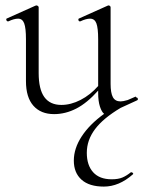

<svg xmlns="http://www.w3.org/2000/svg" viewBox="-20 -415 530 710"><path d="M487 -44 426 -16Q362 22 331.5 62.5Q301 103 301 150Q301 196 324.5 222Q348 248 393 248Q417 248 432.5 241.5Q448 235 464 222H466Q469 222 471.5 225Q474 228 471 230Q420 275 364 275Q310 275 281.5 249.5Q253 224 253 179Q253 134 282 89.5Q311 45 365 6Q356 -1 349.5 -21Q343 -41 343 -71V-80Q302 -34 262 -13.5Q222 7 180 7Q131 7 103.5 -24Q76 -55 76 -115V-270Q76 -311 69.5 -328.5Q63 -346 47 -346Q32 -346 11 -336H9Q5 -336 3.5 -341Q2 -346 6 -347L111 -394L115 -395Q117 -395 120 -393Q123 -391 123 -388V-145Q123 -85 144 -56Q165 -27 207 -27Q242 -27 278 -45.5Q314 -64 343 -97V-270Q343 -311 336.5 -328.5Q330 -346 313 -346Q298 -346 277 -336H275Q271 -336 270 -341Q269 -346 273 -347L378 -394L381 -395Q384 -395 386.5 -393Q389 -391 389 -388V-105Q389 -71 397.5 -55.5Q406 -40 426 -40Q435 -40 452 -45L482 -58L483 -55Q488 -55 489.5 -50.5Q491 -46 487 -44Z"/></svg>

Font: Cormorant Garamond Light
Style: Regular
Weight: 300
Designer: Christian Thalmann (Catharsis Fonts)
Version: Version 3.000